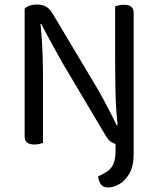

<svg xmlns="http://www.w3.org/2000/svg" viewBox="-20 -634 700 849"><path d="M414 146Q438 135 455.5 123Q473 111 482 89.5Q491 68 491 30V-68H571V45Q571 103 551 135.5Q531 168 505 181.5Q479 195 460 195Q435 195 425.5 180.5Q416 166 414 146ZM89 -539 157 -545Q161 -514 164 -472Q167 -430 168.5 -385.5Q170 -341 170 -301V-2Q165 0 154.5 2.5Q144 5 133 5Q111 5 100 -3.5Q89 -12 89 -31ZM571 -69 502 -63Q492 -147 490.5 -234.5Q489 -322 489 -404V-606Q495 -608 505 -610.5Q515 -613 527 -613Q549 -613 560 -604.5Q571 -596 571 -577ZM571 -99V-103V-11Q562 -4 548 1Q534 6 517 6Q493 6 476 -3.5Q459 -13 445 -38L255 -358Q240 -385 222 -417.5Q204 -450 188 -479.5Q172 -509 163 -528L89 -509V-596Q97 -604 111.5 -609Q126 -614 143 -614Q167 -614 184 -604.5Q201 -595 215 -570L406 -250Q422 -223 439.5 -190.5Q457 -158 472 -128.5Q487 -99 496 -80Z"/></svg>

Font: Baloo Paaji 2
Style: Regular
Weight: 400
Designer: Shuchita Grover, Noopur Datye and Ek Type
Foundry: Ek Type
Version: Version 1.700